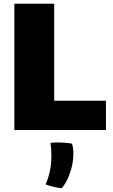

<svg xmlns="http://www.w3.org/2000/svg" viewBox="-20 -663 607 1031"><path d="M57 -643H271V-122H549V35H57ZM289 102Q312 102 335 104Q358 106 367 109Q374 133 374 164Q374 218 353 273Q337 319 311 348Q259 341 225 327Q240 293 248 255Q256 218 256 175Q256 136 251 104Q270 102 289 102Z"/></svg>

Font: Lalezar
Style: Regular
Weight: 400
Designer: Borna Izadpanah
Foundry: Borna Izadpanah
Version: Version 1.003;November 28, 2018;FontCreator 11.5.0.2421 64-b